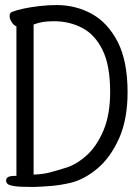

<svg xmlns="http://www.w3.org/2000/svg" viewBox="-20 -732 540 760"><path d="M104 8Q56 8 35 4.5Q14 1 9 -5Q4 -11 4 -16Q4 -27 12.5 -31.5Q21 -36 45 -36V-628Q35 -631 26.5 -644Q18 -657 18 -669Q18 -681 28 -685Q45 -692 73.5 -698Q102 -704 136.5 -708Q171 -712 204 -712Q280 -712 343.5 -677Q407 -642 446 -566Q485 -490 485 -367Q485 -259 451 -183.5Q417 -108 365 -64.5Q313 -21 258 -8Q219 1 183 4Q147 7 115 8ZM113 -41Q149 -42 177.5 -49.5Q206 -57 241 -68Q283 -81 323 -117Q363 -153 389.5 -215.5Q416 -278 416 -368Q416 -474 385.5 -535Q355 -596 304.5 -622Q254 -648 194 -648Q169 -648 150 -645Q131 -642 113 -635Z"/></svg>

Font: Moon Stars Kai HW
Style: Regular
Weight: 400
Designer: GuiWonder
Version: Version 1.101